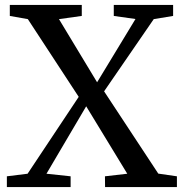

<svg xmlns="http://www.w3.org/2000/svg" viewBox="-20 -763 749 783"><path d="M8 -44 92.5 -54.5 301 -368 93.5 -685 20 -698V-743H313.5V-698L220.5 -685L376 -427.5L532.5 -685.5L444 -698V-743H686V-698L607 -685L404.5 -390.5L625.5 -55L701.5 -44V0H408.5L408 -44L499 -54.5L331.5 -329.5L169.5 -54.5L268 -44V0H8Z"/></svg>

Font: Merriweather 12pt
Style: Regular
Weight: 400
Designer: Eben Sorkin
Foundry: Eben Sorkin
Version: Version 2.100